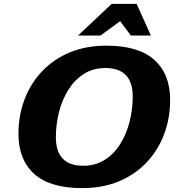

<svg xmlns="http://www.w3.org/2000/svg" viewBox="-20 -955 913 988"><path d="M855.5 -441.5Q855.5 -346 824.2 -263.5Q793 -181 734 -118.8Q675 -56.5 591.5 -21.8Q508 13 403 13Q237 13 156 -60.2Q75 -133.5 75 -265.5Q75 -361 106.2 -443.5Q137.5 -526 196.5 -588.2Q255.5 -650.5 339 -685.2Q422.5 -720 527.5 -720Q693 -720 774.2 -646.8Q855.5 -573.5 855.5 -441.5ZM267.5 -249Q267.5 -102 408.5 -102Q470.5 -102 518.2 -132Q566 -162 598 -212.8Q630 -263.5 646.5 -327.2Q663 -391 663 -458Q663 -605 522 -605Q460 -605 412.2 -575Q364.5 -545 332.5 -494.2Q300.5 -443.5 284 -379.8Q267.5 -316 267.5 -249ZM381.5 -772 554.5 -935H683L756.5 -772H653.5L598 -846L497 -772Z"/></svg>

Font: Newsreader 6pt
Style: Bold Italic
Weight: 700
Italic angle: -17°
Designer: Hugues Gentile
Foundry: Production Type
Version: Version 1.003; ttfautohint (v1.8.3)